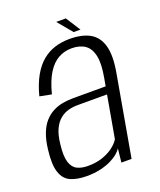

<svg xmlns="http://www.w3.org/2000/svg" viewBox="-131 -774 715 860"><g transform="rotate(-20 226.5 -344.0)"><path d="M134 4Q170.5 4 199.5 -2.8Q228.5 -9.5 250.5 -20.2Q272.5 -31 286.5 -43Q300.5 -55 306.5 -65.5L299.5 0H348L415.5 -383Q430 -463 417 -510.5Q404 -558 366.8 -579Q329.5 -600 270.5 -600Q232.5 -600 199.8 -589.8Q167 -579.5 139.8 -557Q112.5 -534.5 91.2 -497Q70 -459.5 55.5 -404.5L111.5 -393.5Q127 -454 149.5 -489.8Q172 -525.5 201 -541.5Q230 -557.5 264.5 -557.5Q303.5 -557.5 328 -540.2Q352.5 -523 360.5 -485Q368.5 -447 357 -384L350 -345H194Q168.5 -345 144 -340.5Q119.5 -336 97.5 -324.5Q75.5 -313 57.8 -293.2Q40 -273.5 27.8 -242.2Q15.5 -211 10.5 -166.5Q2 -96.5 14.8 -59.5Q27.5 -22.5 58.5 -9.2Q89.5 4 134 4ZM154 -37Q124.5 -37 103.2 -47.5Q82 -58 73 -86.8Q64 -115.5 70.5 -170.5Q75 -214 88 -241.2Q101 -268.5 119.8 -283.2Q138.5 -298 159.8 -303.5Q181 -309 203.5 -309H343.5L308 -108.5Q298.5 -92 277.5 -75.5Q256.5 -59 225.5 -48Q194.5 -37 154 -37ZM298.5 -622.5H331L286.5 -692H240.5Z"/></g></svg>

Font: Anybody SemiCondensed Light
Style: Italic
Weight: 300
Width: 4
Italic angle: -10°
Version: Version 1.113;gftools[0.9.25]